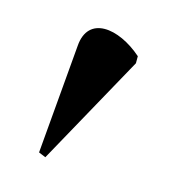

<svg xmlns="http://www.w3.org/2000/svg" viewBox="-51 -769 278 316"><g transform="rotate(15 88.0 -611.5)"><path d="M52 -497 156 -685V-697C114 -734 60 -741 56 -688L40 -502Z"/></g></svg>

Font: Noto Serif Display Condensed Medium
Style: Regular
Weight: 500
Width: 3
Designer: Monotype Design Team
Foundry: Monotype Imaging Inc.
Version: Version 2.009